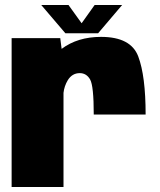

<svg xmlns="http://www.w3.org/2000/svg" viewBox="-20 -748 640 768"><path d="M355 -290Q355 -404.5 340.5 -430Q326 -455.5 299 -455.5Q268.5 -455.5 251 -427Q237 -403.5 234 -376.5V0H26.5V-595.5H221L226.5 -552.5Q290.5 -600.5 384 -600.5Q503.5 -600.5 533 -522.2Q562.5 -444 562.5 -290ZM241.5 -615 145 -728H254L306.5 -655L358.5 -728H468.5L372.5 -615Z"/></svg>

Font: Anybody Black
Style: Regular
Weight: 900
Designer: Tyler Finck
Foundry: Etcetera Type Company
Version: Version 1.010; ttfautohint (v1.8.3) -l 8 -r 50 -G 200 -x 14 